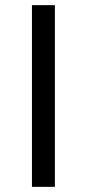

<svg xmlns="http://www.w3.org/2000/svg" viewBox="-20 -725 337 745"><path d="M104 0V-705H193V0Z"/></svg>

Font: Nunito Sans 8pt
Style: Regular
Weight: 400
Version: Version 3.101;gftools[0.9.27]